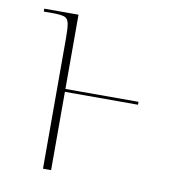

<svg xmlns="http://www.w3.org/2000/svg" viewBox="-66 -594 579 652"><g transform="rotate(10 223.0 -268.0)"><path d="M125 -451Q125 -486 121.5 -502Q118 -518 105.5 -522Q93 -526 65 -526H35V-536H153V-280H405V-270H153V0H125Z"/></g></svg>

Font: Noto Serif Display SemiCondensed Thin
Style: Regular
Weight: 100
Width: 4
Designer: Monotype Design Team
Foundry: Monotype Imaging Inc.
Version: Version 2.009